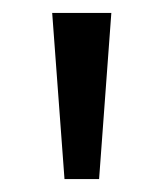

<svg xmlns="http://www.w3.org/2000/svg" viewBox="-20 -734 254 298"><path d="M61 -713.9 80.1 -456.1H133.8L152.8 -713.9Z"/></svg>

Font: Avrile Sans
Style: Regular
Weight: 400
Designer: Monotype Design Team, Google (font), Stefan Peev (BGR Cyrillic), Cristiano Sobral (main changes)
Foundry: The Avrile Sans Project Authors
Version: Version 3.110